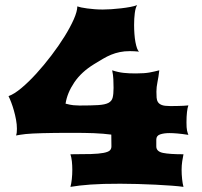

<svg xmlns="http://www.w3.org/2000/svg" viewBox="-20 -728 787 748"><path d="M42.5 -200.2Q44.4 -205.1 45.2 -211.7Q45.9 -218.3 45.9 -226.1Q45.9 -243.2 42.5 -261.5Q39.1 -279.8 34.2 -297.1Q29.3 -314.5 23.7 -329.1Q18.1 -343.8 13.2 -353.5Q35.2 -361.3 63.5 -385Q91.8 -408.7 121.6 -441.4Q151.4 -474.1 180.2 -512Q209 -549.8 231.4 -585.9Q253.9 -622.1 267.6 -653.1Q281.2 -684.1 281.2 -703.1Q286.1 -701.2 296.4 -699Q306.6 -696.8 319.8 -695.1Q333 -693.4 348.6 -692.1Q364.3 -690.9 380.4 -690.9Q394.5 -690.9 413.6 -692.1Q432.6 -693.4 451.7 -695.6Q470.7 -697.8 487.5 -700.9Q504.4 -704.1 514.2 -708Q507.8 -698.2 505.1 -677Q502.4 -655.8 502.4 -630.9Q502.4 -613.3 503.7 -595.9Q504.9 -578.6 507.6 -564.2Q510.3 -549.8 513.9 -539.8Q517.6 -529.8 522 -526.9Q512.2 -527.8 503.4 -528.3Q494.6 -528.8 486.3 -528.8Q464.4 -528.8 446.8 -525.1Q429.2 -521.5 413.1 -514.9Q397 -508.3 381.3 -499Q365.7 -489.7 347.2 -478.5Q296.9 -447.8 269.3 -406.7Q241.7 -365.7 235.4 -324.2Q253.4 -319.3 265.9 -318.1Q278.3 -316.9 289.6 -316.9Q335.9 -316.9 362.5 -318.6Q389.2 -320.3 402.3 -327.1Q415.5 -334 418.9 -347.7Q422.4 -361.3 422.4 -385.7Q422.4 -402.8 421.6 -419.2Q420.9 -435.5 417 -454.1Q428.7 -450.2 439.7 -447.8Q450.7 -445.3 461.7 -444.1Q472.7 -442.9 484.4 -442.4Q496.1 -441.9 509.8 -441.9Q527.3 -441.9 540 -442.9Q552.7 -443.8 562.7 -445.6Q572.8 -447.3 581.5 -449.5Q590.3 -451.7 600.6 -454.1Q597.7 -428.2 593.5 -408.4Q589.4 -388.7 589.4 -371.1Q589.4 -357.9 590.1 -347.7Q590.8 -337.4 595.5 -330.1Q600.1 -322.8 610.6 -318.8Q621.1 -314.9 641.1 -314.9Q646.5 -314.9 655.3 -314.9Q664.1 -314.9 674.1 -315.2Q684.1 -315.4 694.6 -315.9Q705.1 -316.4 713.9 -317.4Q710.4 -308.6 708.5 -291.7Q706.5 -274.9 706.5 -251.5Q706.5 -240.2 707 -232.4Q707.5 -224.6 708.7 -219.2Q710 -213.9 711.2 -210Q712.4 -206.1 713.9 -202.6Q689 -206.5 670.9 -208Q652.8 -209.5 640.6 -209.5Q618.2 -209.5 603.5 -204.3Q588.9 -199.2 588.9 -184.1V-157.7Q588.9 -137.7 615 -132.3Q641.1 -127 694.8 -127Q692.4 -115.2 689.9 -99.4Q687.5 -83.5 687.5 -66.4Q687.5 -48.3 689.5 -30.3Q691.4 -12.2 694.8 0Q678.7 -2.4 649.7 -4.6Q620.6 -6.8 586.2 -8.5Q551.8 -10.3 515.4 -11.2Q479 -12.2 448.7 -12.2Q413.1 -12.2 384.8 -11.5Q356.4 -10.7 333 -9Q309.6 -7.3 290.3 -5.1Q271 -2.9 254.4 0Q257.8 -12.2 259.8 -30.3Q261.7 -48.3 261.7 -66.4Q261.7 -83.5 260 -99.4Q258.3 -115.2 254.4 -127Q303.2 -127 334.2 -127.9Q365.2 -128.9 383.1 -132.3Q400.9 -135.7 407.5 -141.6Q414.1 -147.5 414.1 -157.7L413.6 -203.6Q398.9 -205.6 381.6 -207Q364.3 -208.5 345 -209.2Q325.7 -210 305.4 -210.2Q285.2 -210.4 265.6 -210.4Q226.6 -210.4 197 -210.2Q167.5 -210 145.5 -209.2Q123.5 -208.5 107.7 -207.8Q91.8 -207 80.1 -205.8Q68.4 -204.6 59.6 -203.1Q50.8 -201.7 42.5 -200.2Z"/></svg>

Font: Arbutus
Style: Regular
Weight: 400
Designer: Karolina Lach
Foundry: Sorkin Type Co.
Version: Version 1.002